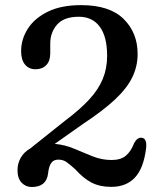

<svg xmlns="http://www.w3.org/2000/svg" viewBox="-20 -734 636 768"><path d="M50 -53.5Q50 -80 63 -103Q76 -126 101.5 -140.5L240 -251Q300 -296 337 -336.2Q374 -376.5 391.2 -418.5Q408.5 -460.5 408.5 -510.5Q408.5 -587.5 379 -627.2Q349.5 -667 295.5 -667Q235.5 -667 208.2 -635.5Q181 -604 181 -560V-520.5Q181 -490 165 -473.5Q149 -457 122 -457Q95.5 -457 80 -475.8Q64.5 -494.5 64.5 -529.5Q64.5 -577.5 91.5 -619.5Q118.5 -661.5 171.8 -687.5Q225 -713.5 304.5 -713.5Q418.5 -713.5 474.5 -658.2Q530.5 -603 530.5 -518Q530.5 -468.5 509 -424.5Q487.5 -380.5 439.8 -335.8Q392 -291 313 -239L199 -158.5Q239.5 -155 276.5 -139.2Q313.5 -123.5 350.2 -108.8Q387 -94 426.5 -94Q463 -94 483.5 -111.2Q504 -128.5 516.5 -161.5Q529 -185 547 -183Q568.5 -180.5 564.5 -141.5Q554.5 -60.5 519.5 -23.5Q484.5 13.5 425 13.5Q379.5 13.5 346.5 -3.5Q313.5 -20.5 282 -56Q260 -76 246 -85.8Q232 -95.5 213.5 -95.5Q193.5 -95.5 184.2 -81Q175 -66.5 172.5 -41.5Q166.5 14 107 14Q83 14 66.5 -3.2Q50 -20.5 50 -53.5Z"/></svg>

Font: Fraunces 9pt S100
Style: Regular
Weight: 400
Version: Version 1.000; ttfautohint (v1.8.3)